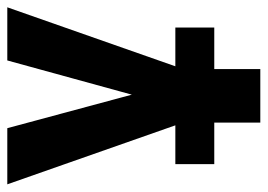

<svg xmlns="http://www.w3.org/2000/svg" viewBox="-134 -414 716 513"><g transform="rotate(-90 223.5 -158.0)"><path d="M152 180V57H41V-47H177L152 -26L-13 -496H137L235 -132H218L318 -496H460L295 -26L270 -47H406V57H295V180Z"/></g></svg>

Font: Nunito Sans 10pt Condensed ExtraBold
Style: Regular
Weight: 800
Width: 3
Designer: Vernon Adams
Foundry: Vernon Adams
Version: Version 3.101;gftools[0.9.27]